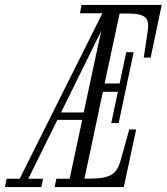

<svg xmlns="http://www.w3.org/2000/svg" viewBox="-60 -760 677 780"><path d="M-40 0 -33 -34H20L356 -706H265L271 -740H597L552 -526H524L540 -633Q547 -677 528 -691Q509 -705 465 -705H426L365 -421H426L453 -548H483L422 -260H392L419 -387H358L283 -34L326 -35Q369 -36 393.5 -50.5Q418 -65 430 -108L465 -234H493L443 0H162L169 -34H223L274 -273H173L55 -34H115L108 0ZM351 -634 188 -303H280Z"/></svg>

Font: Xanh Mono
Style: Italic
Weight: 400
Italic angle: -12°
Monospace: yes
Designer: Lam Bao, Duy Dao
Foundry: Yellow Type Foundry
Version: Version 3.101; ttfautohint (v1.8.3)